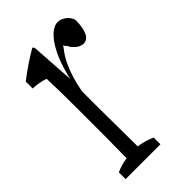

<svg xmlns="http://www.w3.org/2000/svg" viewBox="-184 -646 695 695"><g transform="rotate(-45 163.5 -298.0)"><path d="M26.9 -44.4Q54.7 -57.1 83 -60.5Q83 -64 83 -64.5Q83 -76.2 83 -77.6Q84 -129.4 84 -171.4Q84 -219.2 84 -257.3Q84 -291 84 -314.9Q84 -405.3 81.5 -468.8Q51.3 -479 21 -479.5Q21 -502 21 -515.1Q72.3 -554.7 123.5 -584.5Q127 -585.4 130.4 -577.1Q135.7 -497.6 141.6 -408.2Q145.5 -427.7 148.9 -437Q160.2 -479.5 175.8 -510.3Q193.8 -546.9 214.6 -566.4Q235.4 -585.9 254.9 -585.9Q271 -585.9 285.9 -574.7Q300.8 -563.5 306.2 -545.9Q306.2 -505.9 295.4 -483.9Q285.6 -463.9 266.1 -463.9Q254.9 -463.9 244.1 -470.7Q233.4 -477.5 222.2 -492.2Q217.8 -503.4 212.9 -504.9Q210.9 -512.2 209.5 -510.3Q207.5 -512.7 205.1 -505.4Q186.5 -483.4 173.3 -455.1Q152.3 -411.1 140.1 -347.2Q140.1 -307.1 140.1 -257.3Q140.1 -217.8 141.6 -78.1Q141.6 -77.1 141.6 -66.4Q141.6 -66.4 141.6 -62.5Q173.3 -58.6 205.1 -44.4Q205.1 -31.7 205.1 -9.8Q205.1 -9.8 26.9 -9.8Q26.9 -31.7 26.9 -44.4Z"/></g></svg>

Font: Scarab Serif
Style: Light
Weight: 300
Designer: John Roberts
Foundry: Scarab
Version: 1.0